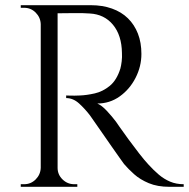

<svg xmlns="http://www.w3.org/2000/svg" viewBox="-20 -720 728 740"><path d="M189 -700H330Q375 -700 411.5 -687Q448 -674 473 -649.5Q498 -625 511.5 -590.5Q525 -556 525 -512Q525 -464 502.5 -420Q480 -376 441.5 -348.5Q403 -321 355 -321Q372 -314 392 -292.5Q412 -271 427 -251Q427 -251 440.5 -231.5Q454 -212 474.5 -184Q495 -156 516 -129Q537 -102 552 -86Q572 -64 592 -47Q612 -30 635.5 -20Q659 -10 688 -10V0H633Q587 0 553.5 -14Q520 -28 497 -48.5Q474 -69 458 -88Q455 -92 441.5 -111Q428 -130 409.5 -156.5Q391 -183 373 -209Q355 -235 342 -253.5Q329 -272 327 -275Q308 -300 285 -321Q262 -342 235 -342V-352Q235 -352 250.5 -351.5Q266 -351 288 -352Q314 -353 345 -360Q376 -367 403 -389Q430 -411 444 -456Q447 -467 449 -483.5Q451 -500 450 -516Q449 -584 415.5 -624.5Q382 -665 326 -668Q298 -670 268.5 -669.5Q239 -669 219 -669Q199 -669 199 -669Q199 -670 196.5 -677.5Q194 -685 191.5 -692.5Q189 -700 189 -700ZM202 -700V0H137V-700ZM140 -73V0H60V-10Q60 -10 66.5 -10Q73 -10 73 -10Q99 -10 117.5 -28.5Q136 -47 137 -73ZM140 -627H137Q136 -653 117.5 -671.5Q99 -690 73 -690Q73 -690 66.5 -690Q60 -690 60 -690V-700H140ZM199 -73H202Q202 -47 221 -28.5Q240 -10 266 -10Q266 -10 272 -10Q278 -10 278 -10V0H199Z"/></svg>

Font: Cinzel
Style: Regular
Weight: 400
Designer: Natanael Gama
Version: Version 2.000